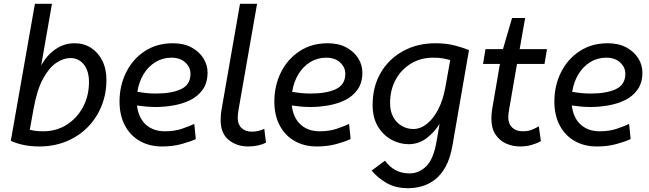

<svg xmlns="http://www.w3.org/2000/svg" viewBox="-20 -760 3423 1012"><path d="M541 -340Q541 -265 515 -201Q489 -137 441.5 -89Q394 -41 329 -14.5Q264 12 187 12Q141 12 102 3.5Q63 -5 37 -18L164 -740H254L197 -415Q226 -468 271.5 -500Q317 -532 374 -532Q422 -532 459.5 -508Q497 -484 519 -440.5Q541 -397 541 -340ZM351 -454Q315 -454 277 -429Q239 -404 207 -345.5Q175 -287 157 -187L137 -76Q153 -72 170.5 -70Q188 -68 208 -68Q277 -68 331.5 -102.5Q386 -137 417.5 -196Q449 -255 449 -328Q449 -386 422 -420Q395 -454 351 -454Z M834 12Q768 12 717.5 -16.5Q667 -45 638.5 -98.5Q610 -152 610 -225Q610 -308 644.5 -378Q679 -448 742.5 -490Q806 -532 891 -532Q949 -532 989.5 -510Q1030 -488 1052 -453Q1074 -418 1074 -378Q1074 -323 1048 -287Q1022 -251 981 -231.5Q940 -212 892.5 -204Q845 -196 802 -196Q775 -196 748.5 -198.5Q722 -201 702 -204Q710 -138 749 -103Q788 -68 849 -68Q899 -68 938 -81Q977 -94 1004 -107L1012 -27Q982 -13 936 -0.5Q890 12 834 12ZM884 -456Q837 -456 799 -432.5Q761 -409 736.5 -368.5Q712 -328 704 -276Q727 -272 750.5 -269.5Q774 -267 802 -267Q886 -267 935 -290.5Q984 -314 984 -371Q984 -406 956.5 -431Q929 -456 884 -456Z M1237 -180Q1235 -167 1234 -156.5Q1233 -146 1233 -138Q1233 -104 1253.5 -85Q1274 -66 1308 -66Q1325 -66 1342 -70Q1359 -74 1373 -81L1382 -8Q1364 1 1340 6.5Q1316 12 1288 12Q1228 12 1185.5 -22.5Q1143 -57 1143 -127Q1143 -153 1147 -178L1245 -740H1335Z M1650 12Q1584 12 1533.5 -16.5Q1483 -45 1454.5 -98.5Q1426 -152 1426 -225Q1426 -308 1460.5 -378Q1495 -448 1558.5 -490Q1622 -532 1707 -532Q1765 -532 1805.5 -510Q1846 -488 1868 -453Q1890 -418 1890 -378Q1890 -323 1864 -287Q1838 -251 1797 -231.5Q1756 -212 1708.5 -204Q1661 -196 1618 -196Q1591 -196 1564.5 -198.5Q1538 -201 1518 -204Q1526 -138 1565 -103Q1604 -68 1665 -68Q1715 -68 1754 -81Q1793 -94 1820 -107L1828 -27Q1798 -13 1752 -0.5Q1706 12 1650 12ZM1700 -456Q1653 -456 1615 -432.5Q1577 -409 1552.5 -368.5Q1528 -328 1520 -276Q1543 -272 1566.5 -269.5Q1590 -267 1618 -267Q1702 -267 1751 -290.5Q1800 -314 1800 -371Q1800 -406 1772.5 -431Q1745 -456 1700 -456Z M2274 -532Q2333 -532 2378 -520Q2423 -508 2452 -496L2365 6Q2353 75 2328.5 119Q2304 163 2271.5 187.5Q2239 212 2203 222Q2167 232 2132 232Q2064 232 2016.5 204Q1969 176 1939 139L2009 87Q2058 154 2138 154Q2188 154 2226 117Q2264 80 2280 -9L2297 -107Q2269 -62 2227.5 -31Q2186 0 2134 0Q2086 0 2042.5 -24Q1999 -48 1971.5 -94Q1944 -140 1944 -207Q1944 -304 1987 -377Q2030 -450 2105 -491Q2180 -532 2274 -532ZM2036 -217Q2036 -172 2053.5 -141.5Q2071 -111 2099 -95.5Q2127 -80 2158 -80Q2196 -80 2230 -107Q2264 -134 2289.5 -183Q2315 -232 2327 -298L2353 -443Q2334 -449 2313 -452.5Q2292 -456 2264 -456Q2197 -456 2145.5 -424.5Q2094 -393 2065 -339Q2036 -285 2036 -217Z M2539 -501H2631L2679 -665H2748L2719 -501H2863L2850 -423H2705L2663 -180Q2661 -169 2660 -159.5Q2659 -150 2659 -142Q2659 -107 2680 -87.5Q2701 -68 2735 -68Q2764 -68 2784 -76.5Q2804 -85 2820 -94L2831 -16Q2812 -5 2783.5 3.5Q2755 12 2720 12Q2683 12 2648.5 -3Q2614 -18 2592 -50.5Q2570 -83 2570 -135Q2570 -157 2574 -184L2615 -423H2526Z M3126 12Q3060 12 3009.5 -16.5Q2959 -45 2930.5 -98.5Q2902 -152 2902 -225Q2902 -308 2936.5 -378Q2971 -448 3034.5 -490Q3098 -532 3183 -532Q3241 -532 3281.5 -510Q3322 -488 3344 -453Q3366 -418 3366 -378Q3366 -323 3340 -287Q3314 -251 3273 -231.5Q3232 -212 3184.5 -204Q3137 -196 3094 -196Q3067 -196 3040.5 -198.5Q3014 -201 2994 -204Q3002 -138 3041 -103Q3080 -68 3141 -68Q3191 -68 3230 -81Q3269 -94 3296 -107L3304 -27Q3274 -13 3228 -0.5Q3182 12 3126 12ZM3176 -456Q3129 -456 3091 -432.5Q3053 -409 3028.5 -368.5Q3004 -328 2996 -276Q3019 -272 3042.5 -269.5Q3066 -267 3094 -267Q3178 -267 3227 -290.5Q3276 -314 3276 -371Q3276 -406 3248.5 -431Q3221 -456 3176 -456Z"/></svg>

Font: ABeeZee
Style: Italic
Weight: 400
Italic angle: -10°
Designer: Anja Meiners
Foundry: Anja Meiners
Version: Version 1.003; ttfautohint (v1.8.3)